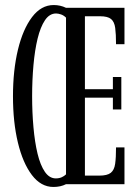

<svg xmlns="http://www.w3.org/2000/svg" viewBox="-20 -731 553 762"><path d="M192 11Q142.5 11 106.5 -36.5Q70.5 -84 51 -165.2Q31.5 -246.5 31.5 -349Q31.5 -452 51.2 -533.8Q71 -615.5 107.2 -663.2Q143.5 -711 193 -711Q219.5 -711 242 -700H474V-555.5H440.5Q440.5 -596 437.2 -620.2Q434 -644.5 420.8 -655.5Q407.5 -666.5 377 -666.5H317V-377H428V-425.5H461.5V-296.5H428V-343.5H317V-34H374Q405.5 -34 419.5 -45Q433.5 -56 437 -80.8Q440.5 -105.5 440.5 -146H474V0H242Q220.5 11 192 11ZM107.5 -349Q107.5 -284.5 112.8 -225.8Q118 -167 129 -121.2Q140 -75.5 158 -49.2Q176 -23 201.5 -23Q214.5 -23 224.8 -27.5Q235 -32 242 -39V-661Q233 -670 222 -673.8Q211 -677.5 202.5 -677.5Q176.5 -677.5 158.5 -650.8Q140.5 -624 129.2 -577.8Q118 -531.5 112.8 -472.5Q107.5 -413.5 107.5 -349Z"/></svg>

Font: Imbue 10pt
Style: Regular
Weight: 400
Designer: Tyler Finck
Foundry: Etcetera Type Company
Version: Version 1.102; ttfautohint (v1.8.3)